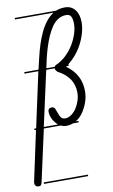

<svg xmlns="http://www.w3.org/2000/svg" viewBox="-134 -597 525 890"><g transform="rotate(-10 129.0 -152.0)"><path d="M208 -280H198L195 -278Q262 -231 262 -152Q262 -124 252.5 -98Q243 -72 228 -51Q214 -32 195 -21H208V-14H181Q166 -8 150 -8Q136 -8 124 -14H44L-10 231Q-13 246 -24 246Q-35 246 -39.5 241Q-44 236 -44 229V224L7 -14H0V-21H9L65 -280H0V-287H67Q73 -312 80 -342Q87 -372 96 -400.5Q105 -429 118 -456.5Q131 -484 148 -505Q163 -523 181 -535H0V-542H194Q214 -550 237 -550Q267 -550 284.5 -528Q302 -506 302 -469Q302 -445 294.5 -418.5Q287 -392 273.5 -366.5Q260 -341 240 -318Q225 -301 207 -287H208ZM101 -32Q91 -43 85 -58Q79 -73 79 -88Q79 -95 83.5 -99.5Q88 -104 97 -104Q108 -104 112 -94.5Q116 -85 120 -73.5Q124 -62 130 -52.5Q136 -43 150 -43Q165 -43 179 -53Q193 -63 203 -78Q213 -93 219.5 -112.5Q226 -132 226 -151Q226 -224 152 -262Q148 -266 145 -270Q142 -274 142 -280H103L101 -275L45 -21H112Q106 -26 101 -32ZM152 -295Q179 -307 200 -327.5Q221 -348 235.5 -372Q250 -396 258 -421Q266 -446 266 -468Q266 -489 260 -501.5Q254 -514 237 -514Q216 -514 199 -503.5Q182 -493 169 -474Q156 -455 145.5 -431Q135 -407 127 -381Q119 -355 113 -329Q108 -307 104 -287H143Q145 -292 152 -295ZM208 239H0V232H208Z"/></g></svg>

Font: Gruenewald VA 1. Klasse
Style: Regular
Weight: 400
Designer: Peter Wiegel
Foundry: Peter Wiegel, nach dem Schriftentwurf von Dr. H. Gr¸newald
Version: Version 0.007